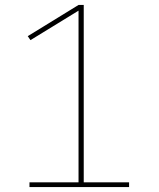

<svg xmlns="http://www.w3.org/2000/svg" viewBox="-20 -755 640 775"><path d="M99 0V-19H297V-712L103 -593L92 -609L297 -735H318V-19H501V0Z"/></svg>

Font: Iosevka Etoile Thin
Style: Regular
Weight: 100
Designer: Belleve Invis
Foundry: Belleve Invis
Version: Version 22.1.2; ttfautohint (v1.8.4)